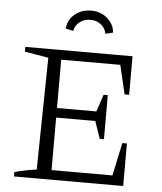

<svg xmlns="http://www.w3.org/2000/svg" viewBox="-58 -908 806 958"><g transform="rotate(5 345.5 -429.0)"><path d="M572 -213H595V0H48V-22Q77 -30 104.5 -35.5Q132 -41 158 -44L167 -605L48 -625V-649H585V-456H562L528 -601H203L232 -629V-359H429L458 -445H479V-224H458L428 -311H232V-20L203 -48H537ZM360 -858Q393 -858 418.5 -844.5Q444 -831 460 -808.5Q476 -786 478 -758L440 -749Q436 -776 413.5 -794Q391 -812 360 -812Q328 -812 306 -794Q284 -776 279 -749L241 -758Q243 -786 258.5 -808.5Q274 -831 300.5 -844.5Q327 -858 360 -858Z"/></g></svg>

Font: Piazzolla 24pt Light
Style: Regular
Weight: 300
Designer: Juan Pablo del Peral
Foundry: Huerta Tipografica
Version: Version 2.005